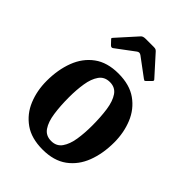

<svg xmlns="http://www.w3.org/2000/svg" viewBox="-222 -859 975 975"><g transform="rotate(45 265.5 -371.0)"><path d="M33.5 -248.5Q33.5 -328.5 58 -393Q82.5 -457.5 133.8 -495.2Q185 -533 265.5 -533Q346 -533 397.2 -496.5Q448.5 -460 473 -400Q497.5 -340 497.5 -270Q497.5 -190 473 -126Q448.5 -62 397.2 -24.5Q346 13 265.5 13Q185 13 133.8 -23.2Q82.5 -59.5 58 -119Q33.5 -178.5 33.5 -248.5ZM172.5 -270Q172.5 -207.5 179.8 -157.2Q187 -107 207 -77.8Q227 -48.5 265.5 -48.5Q303.5 -48.5 323.5 -77Q343.5 -105.5 350.8 -151.5Q358 -197.5 358 -250Q358 -313 350.8 -363Q343.5 -413 323.5 -442.2Q303.5 -471.5 265.5 -471.5Q227 -471.5 207 -443Q187 -414.5 179.8 -368.8Q172.5 -323 172.5 -270ZM136.5 -607.5 118.5 -626.5Q113 -632 112.8 -634Q112.5 -636 118 -642L212 -746.5Q219.5 -755 238.5 -755H296Q306 -755 310.2 -753Q314.5 -751 319 -746.5L415 -640Q420.5 -634.5 414 -628L391.5 -605.5Q386 -600 384 -600.2Q382 -600.5 375.5 -605L278 -677.5Q265 -687 253 -678L154.5 -604.5Q146 -598 136.5 -607.5Z"/></g></svg>

Font: Besley* Narrow Semi
Style: Regular
Weight: 600
Width: 4
Designer: Owen Earl
Foundry: indestructible type*
Version: Version 3.000; ttfautohint (v1.8.3)